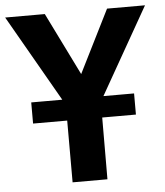

<svg xmlns="http://www.w3.org/2000/svg" viewBox="-71 -751 685 796"><g transform="rotate(-5 271.0 -352.5)"><path d="M199 0V-364L228 -272L-20 -705H145L281 -429H266L404 -705H562L316 -272L345 -364L344 0ZM57 -257V-345H485V-257Z"/></g></svg>

Font: Nunito Sans 10pt Condensed ExtraBold
Style: Regular
Weight: 800
Width: 3
Designer: Vernon Adams
Foundry: Vernon Adams
Version: Version 3.101;gftools[0.9.27]